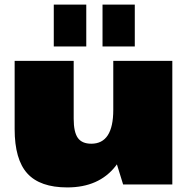

<svg xmlns="http://www.w3.org/2000/svg" viewBox="-20 -806 823 839"><path d="M302 -287Q302 -229 320 -203.5Q338 -178 379 -178Q427 -178 451 -215Q475 -252 475 -326L558 -426V-350Q558 -173 485 -80Q412 13 274 13Q155 13 99.5 -48Q44 -109 44 -242V-540H302ZM733 0H518L475 -139V-540H733ZM357 -786V-603H215V-786ZM569 -786V-603H428V-786Z"/></svg>

Font: Pathway Extreme 28pt Black
Style: Regular
Weight: 900
Designer: Eduardo Rodriguez Tunni
Foundry: Eduardo Rodriguez Tunni
Version: Version 1.001;gftools[0.9.26]